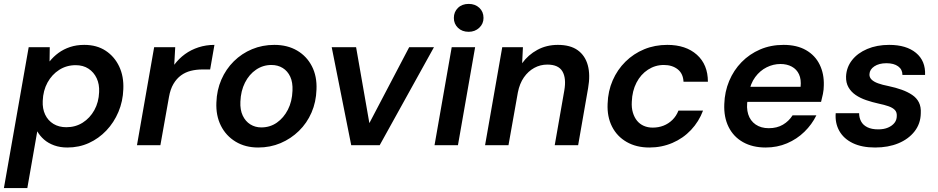

<svg xmlns="http://www.w3.org/2000/svg" viewBox="-36 -744 4806 984"><path d="M-16 220 111 -502H219L218 -429Q238 -454 264 -473Q290 -492 323 -503Q356 -514 396 -514Q460 -514 505.5 -484Q551 -454 575 -403Q599 -352 596 -287Q594 -225 571 -170.5Q548 -116 509 -75Q470 -34 419.5 -11Q369 12 309 12Q272 12 241.5 1Q211 -10 189.5 -29Q168 -48 155 -71L104 220ZM304 -92Q351 -92 388 -115.5Q425 -139 447.5 -179.5Q470 -220 472 -272Q474 -312 459.5 -343Q445 -374 417.5 -392Q390 -410 352 -410Q305 -410 267.5 -386Q230 -362 207.5 -321Q185 -280 183 -227Q181 -187 195.5 -156.5Q210 -126 238 -109Q266 -92 304 -92Z M666 0 754 -502H862L857 -412Q881 -444 912 -466.5Q943 -489 981.5 -501.5Q1020 -514 1063 -514L1041 -388H1001Q970 -388 942 -381Q914 -374 891.5 -357.5Q869 -341 853 -314Q837 -287 830 -247L786 0Z M1287 12Q1221 12 1171.5 -18Q1122 -48 1096 -100Q1070 -152 1073 -219Q1075 -282 1098.5 -336Q1122 -390 1162.5 -430Q1203 -470 1256 -492Q1309 -514 1370 -514Q1437 -514 1486.5 -485Q1536 -456 1562.5 -404.5Q1589 -353 1586 -285Q1584 -221 1560.5 -167Q1537 -113 1496 -73Q1455 -33 1402 -10.5Q1349 12 1287 12ZM1303 -91Q1348 -91 1383 -115.5Q1418 -140 1439.5 -182Q1461 -224 1463 -279Q1465 -322 1451.5 -351Q1438 -380 1413 -395.5Q1388 -411 1355 -411Q1312 -411 1276.5 -387Q1241 -363 1219.5 -320.5Q1198 -278 1196 -223Q1194 -181 1208 -151.5Q1222 -122 1247 -106.5Q1272 -91 1303 -91Z M1764 0 1664 -502H1789L1857 -113L2061 -502H2188L1910 0Z M2191 0 2279 -502H2399L2311 0ZM2366 -581Q2332 -581 2311 -601.5Q2290 -622 2290 -652Q2290 -683 2311 -703.5Q2332 -724 2366 -724Q2399 -724 2420.5 -704Q2442 -684 2442 -652Q2442 -622 2420 -601.5Q2398 -581 2366 -581Z M2450 0 2538 -502H2644L2640 -420Q2671 -463 2718 -488.5Q2765 -514 2823 -514Q2887 -514 2925 -486.5Q2963 -459 2976.5 -409.5Q2990 -360 2978 -292L2927 0H2807L2856 -280Q2867 -343 2846.5 -378Q2826 -413 2769 -413Q2733 -413 2702 -396Q2671 -379 2649 -347.5Q2627 -316 2618 -270L2570 0Z M3292 12Q3225 12 3175.5 -16.5Q3126 -45 3100.5 -95.5Q3075 -146 3078 -212Q3080 -277 3104 -332Q3128 -387 3169.5 -428Q3211 -469 3265.5 -491.5Q3320 -514 3384 -514Q3479 -514 3535.5 -463.5Q3592 -413 3592 -325H3467Q3465 -367 3437 -389Q3409 -411 3366 -411Q3322 -411 3285 -387Q3248 -363 3226 -320.5Q3204 -278 3202 -223Q3200 -192 3207.5 -167Q3215 -142 3229 -125Q3243 -108 3263.5 -99Q3284 -90 3309 -90Q3339 -90 3364.5 -100Q3390 -110 3410 -129.5Q3430 -149 3441 -177H3567Q3546 -121 3505.5 -78Q3465 -35 3410 -11.5Q3355 12 3292 12Z M3888 12Q3821 12 3772 -15.5Q3723 -43 3698 -93.5Q3673 -144 3676 -211Q3678 -274 3701 -329Q3724 -384 3764.5 -425.5Q3805 -467 3859.5 -490.5Q3914 -514 3980 -514Q4048 -514 4095 -487Q4142 -460 4165 -412.5Q4188 -365 4186 -306Q4186 -285 4181.5 -262.5Q4177 -240 4172 -222H3762L3776 -299H4067Q4071 -337 4059 -363Q4047 -389 4022 -402.5Q3997 -416 3964 -416Q3927 -416 3893 -399Q3859 -382 3834.5 -349Q3810 -316 3801 -265L3796 -236Q3788 -192 3798.5 -158.5Q3809 -125 3836.5 -106Q3864 -87 3904 -87Q3946 -87 3976.5 -105Q4007 -123 4026 -153H4148Q4125 -106 4086.5 -68.5Q4048 -31 3997.5 -9.5Q3947 12 3888 12Z M4449 12Q4381 12 4334.5 -10.5Q4288 -33 4265.5 -73Q4243 -113 4247 -164H4367Q4367 -141 4377 -122Q4387 -103 4409 -92Q4431 -81 4465 -81Q4494 -81 4515 -90Q4536 -99 4548 -114Q4560 -129 4560 -150Q4561 -169 4550 -180.5Q4539 -192 4517.5 -199.5Q4496 -207 4467 -213Q4435 -220 4404 -230.5Q4373 -241 4349.5 -257Q4326 -273 4312.5 -296.5Q4299 -320 4300 -352Q4302 -399 4330.5 -435.5Q4359 -472 4408.5 -493Q4458 -514 4521 -514Q4609 -514 4658.5 -473Q4708 -432 4705 -360H4589Q4589 -388 4567 -404Q4545 -420 4507 -420Q4469 -420 4445 -404Q4421 -388 4420 -364Q4419 -348 4430.5 -336.5Q4442 -325 4464 -317Q4486 -309 4517 -303Q4555 -295 4585.5 -284Q4616 -273 4639 -257.5Q4662 -242 4673.5 -219Q4685 -196 4683 -163Q4682 -110 4651 -70.5Q4620 -31 4568 -9.5Q4516 12 4449 12Z"/></svg>

Font: DM Sans 16pt SemiBold
Style: Italic
Weight: 600
Italic angle: -10°
Version: Version 4.004;gftools[0.9.30]